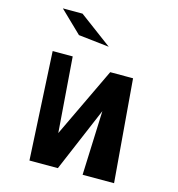

<svg xmlns="http://www.w3.org/2000/svg" viewBox="-160 -1321 1356 1462"><g transform="rotate(15 518.0 -590.5)"><path d="M324 -1018 153 -1183H308L566 -991ZM874 2H626L646 -505L431 2H207L162 -849H320L365 -257L627 -807H807Z"/></g></svg>

Font: OpenDyslexic
Style: Bold
Weight: 800
Designer: Abbie Gonzalez
Version: Version 0.920;hotconv 1.0.109;makeotfexe 2.5.65596